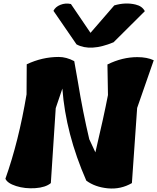

<svg xmlns="http://www.w3.org/2000/svg" viewBox="-20 -1079 900 1099"><path d="M766 -752Q822 -752 860 -734L765 -461Q759 -383 735 -31Q671 6 597.5 -1Q524 -8 474 -45Q356 -314 337 -572L299 -460Q286 -272 271 -31Q241 -6 182 -2Q123 2 72.5 -14Q22 -30 11 -56Q87 -270 132 -539L133 -711Q222 -753 316 -753Q360 -753 405 -729Q411 -697 426 -610Q454 -438 491 -282L526 -207Q575 -415 598 -535L595 -710Q680 -752 766 -752ZM809 -1015 630 -837Q498 -782 418 -825L286 -1017Q297 -1040 326 -1051.5Q355 -1063 386 -1056L498 -891L634 -1048Q698 -1067 756 -1053Q794 -1044 809 -1015Z"/></svg>

Font: Tillana ExtraBold
Style: Regular
Weight: 800
Designer: Lipi Raval (Devanagari, Latin), Jonny Pinhorn (Latin)
Foundry: Indian Type Foundry
Version: Version 2.003;PS 1.0;hotconv 1.0.79;makeotf.lib2.5.61930; tt